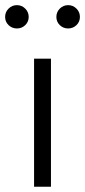

<svg xmlns="http://www.w3.org/2000/svg" viewBox="-42 -712 325 732"><path d="M-9.3 -616.2Q-22.5 -628.9 -22.5 -647.5Q-22.5 -666 -9.3 -679.2Q3.9 -692.4 22.5 -692.4Q41 -692.4 54.2 -679.2Q67.4 -666 67.4 -647.5Q67.4 -628.9 54.2 -616.2Q41 -603.5 22.5 -603.5Q3.9 -603.5 -9.3 -616.2ZM186 -616.2Q172.9 -628.9 172.9 -647.5Q172.9 -666 186 -679.2Q199.2 -692.4 217.8 -692.4Q236.3 -692.4 249.5 -679.2Q262.7 -666 262.7 -647.5Q262.7 -628.9 249.5 -616.2Q236.3 -603.5 217.8 -603.5Q199.2 -603.5 186 -616.2ZM152.3 0H87.9V-488.3H152.3Z"/></svg>

Font: Lohit Devanagari
Style: Regular
Weight: 400
Version: 2.95.4